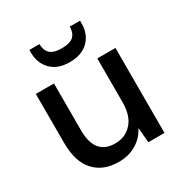

<svg xmlns="http://www.w3.org/2000/svg" viewBox="-167 -832 924 971"><g transform="rotate(-30 295.0 -346.5)"><path d="M250 12Q160 12 108.5 -44Q57 -100 57 -211V-496H163V-222Q163 -78 281 -78Q340 -78 378 -120Q416 -162 416 -240V-496H522V0H428L420 -87Q397 -41 352.5 -14.5Q308 12 250 12ZM287 -549Q217 -549 178.5 -588.5Q140 -628 140 -690V-705H199Q199 -669 219 -649.5Q239 -630 287 -630Q336 -630 356 -649.5Q376 -669 376 -705H436V-690Q436 -627 397 -588Q358 -549 287 -549Z"/></g></svg>

Font: Ultramarine Medium
Style: Regular
Weight: 500
Designer: Colophon Foundry, Jonny Pinhorn
Foundry: Colophon Foundry
Version: Version 1.200; ttfautohint (v1.8.3)